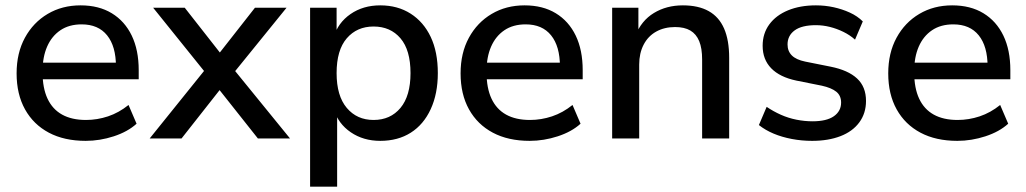

<svg xmlns="http://www.w3.org/2000/svg" viewBox="-20 -517 3832 717"><path d="M300 9Q220 9 162.5 -21.5Q105 -52 73.5 -108.5Q42 -165 42 -243Q42 -319 73 -376Q104 -433 158 -465Q212 -497 281 -497Q349 -497 397.5 -467.5Q446 -438 472 -384Q498 -330 498 -255V-221H122V-283H430L413 -269Q413 -344 380 -385Q347 -426 285 -426Q238 -426 205.5 -404Q173 -382 156 -343Q139 -304 139 -252V-246Q139 -188 157.5 -148.5Q176 -109 212 -89Q248 -69 301 -69Q343 -69 383.5 -82.5Q424 -96 460 -125L490 -55Q457 -25 405 -8Q353 9 300 9Z M539 0 762 -277V-227L552 -488H670L819 -298H783L932 -488H1050L840 -229V-274L1063 0H943L783 -202H817L658 0Z M1138 180V-488H1237V-378H1226Q1242 -432 1289 -464.5Q1336 -497 1400 -497Q1465 -497 1513.5 -466Q1562 -435 1588.5 -379Q1615 -323 1615 -244Q1615 -167 1588.5 -109.5Q1562 -52 1514 -21.5Q1466 9 1400 9Q1337 9 1290 -23Q1243 -55 1227 -108H1239V180ZM1375 -69Q1438 -69 1475.5 -114Q1513 -159 1513 -244Q1513 -330 1475.5 -374Q1438 -418 1375 -418Q1313 -418 1275 -374Q1237 -330 1237 -244Q1237 -159 1275 -114Q1313 -69 1375 -69Z M1958 9Q1878 9 1820.5 -21.5Q1763 -52 1731.5 -108.5Q1700 -165 1700 -243Q1700 -319 1731 -376Q1762 -433 1816 -465Q1870 -497 1939 -497Q2007 -497 2055.5 -467.5Q2104 -438 2130 -384Q2156 -330 2156 -255V-221H1780V-283H2088L2071 -269Q2071 -344 2038 -385Q2005 -426 1943 -426Q1896 -426 1863.5 -404Q1831 -382 1814 -343Q1797 -304 1797 -252V-246Q1797 -188 1815.5 -148.5Q1834 -109 1870 -89Q1906 -69 1959 -69Q2001 -69 2041.5 -82.5Q2082 -96 2118 -125L2148 -55Q2115 -25 2063 -8Q2011 9 1958 9Z M2266 0V-488H2364V-384H2353Q2375 -440 2422 -468.5Q2469 -497 2530 -497Q2588 -497 2626.5 -475.5Q2665 -454 2684 -410.5Q2703 -367 2703 -301V0H2602V-295Q2602 -337 2591 -363.5Q2580 -390 2558 -403Q2536 -416 2501 -416Q2461 -416 2430.5 -399Q2400 -382 2383.5 -350Q2367 -318 2367 -276V0Z M3013 9Q2974 9 2937 2Q2900 -5 2869 -18Q2838 -31 2814 -50L2843 -118Q2868 -101 2896 -88.5Q2924 -76 2954.5 -70Q2985 -64 3014 -64Q3067 -64 3094 -83Q3121 -102 3121 -134Q3121 -160 3103 -174.5Q3085 -189 3049 -197L2954 -216Q2892 -229 2860 -262Q2828 -295 2828 -346Q2828 -392 2853 -426Q2878 -460 2923 -478.5Q2968 -497 3027 -497Q3061 -497 3093 -490Q3125 -483 3153.5 -470Q3182 -457 3202 -437L3173 -369Q3154 -386 3129.5 -398Q3105 -410 3079 -416.5Q3053 -423 3027 -423Q2974 -423 2947.5 -403.5Q2921 -384 2921 -351Q2921 -326 2937 -310Q2953 -294 2987 -287L3082 -268Q3147 -255 3180.5 -224Q3214 -193 3214 -140Q3214 -94 3189 -60Q3164 -26 3118.5 -8.5Q3073 9 3013 9Z M3555 9Q3475 9 3417.5 -21.5Q3360 -52 3328.5 -108.5Q3297 -165 3297 -243Q3297 -319 3328 -376Q3359 -433 3413 -465Q3467 -497 3536 -497Q3604 -497 3652.5 -467.5Q3701 -438 3727 -384Q3753 -330 3753 -255V-221H3377V-283H3685L3668 -269Q3668 -344 3635 -385Q3602 -426 3540 -426Q3493 -426 3460.5 -404Q3428 -382 3411 -343Q3394 -304 3394 -252V-246Q3394 -188 3412.5 -148.5Q3431 -109 3467 -89Q3503 -69 3556 -69Q3598 -69 3638.5 -82.5Q3679 -96 3715 -125L3745 -55Q3712 -25 3660 -8Q3608 9 3555 9Z"/></svg>

Font: Nunito Sans 12pt SemiBold
Style: Regular
Weight: 600
Designer: Vernon Adams
Foundry: Vernon Adams
Version: Version 3.101;gftools[0.9.27]